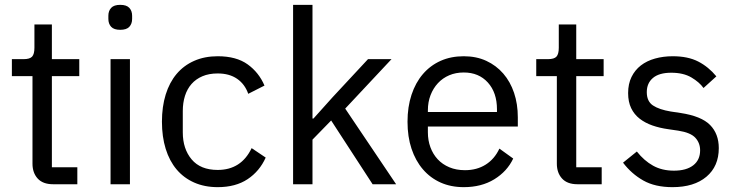

<svg xmlns="http://www.w3.org/2000/svg" viewBox="-20 -760 3041 792"><path d="M199 0Q157 0 135.5 -23.5Q114 -47 114 -85V-446H29V-516H77Q103 -516 112.5 -526.5Q122 -537 122 -563V-659H194V-516H307V-446H194V-70H299V0Z M476 -637Q450 -637 438.5 -649.5Q427 -662 427 -682V-695Q427 -715 438.5 -727.5Q450 -740 476 -740Q502 -740 513.5 -727.5Q525 -715 525 -695V-682Q525 -662 513.5 -649.5Q502 -637 476 -637ZM436 -516H516V0H436Z M878 12Q824 12 781 -7Q738 -26 708.5 -61Q679 -96 663.5 -146Q648 -196 648 -258Q648 -320 663.5 -370Q679 -420 708.5 -455Q738 -490 781 -509Q824 -528 878 -528Q955 -528 1001.5 -494.5Q1048 -461 1071 -407L1004 -373Q990 -413 958 -435Q926 -457 878 -457Q842 -457 815 -445.5Q788 -434 770 -413.5Q752 -393 743 -364.5Q734 -336 734 -302V-214Q734 -146 770.5 -102.5Q807 -59 878 -59Q975 -59 1018 -149L1076 -110Q1051 -54 1001.5 -21Q952 12 878 12Z M1189 -740H1269V-271H1273L1352 -359L1498 -516H1595L1404 -312L1614 0H1517L1346 -263L1269 -184V0H1189Z M1893 12Q1840 12 1797.5 -7Q1755 -26 1724.5 -61.5Q1694 -97 1677.5 -146.5Q1661 -196 1661 -258Q1661 -319 1677.5 -369Q1694 -419 1724.5 -454.5Q1755 -490 1797.5 -509Q1840 -528 1893 -528Q1945 -528 1986 -509Q2027 -490 2056 -456.5Q2085 -423 2100.5 -377Q2116 -331 2116 -276V-238H1745V-214Q1745 -181 1755.5 -152.5Q1766 -124 1785.5 -103Q1805 -82 1833.5 -70Q1862 -58 1898 -58Q1947 -58 1983.5 -81Q2020 -104 2040 -147L2097 -106Q2072 -53 2019 -20.5Q1966 12 1893 12ZM1893 -461Q1860 -461 1833 -449.5Q1806 -438 1786.5 -417Q1767 -396 1756 -367.5Q1745 -339 1745 -305V-298H2030V-309Q2030 -378 1992.5 -419.5Q1955 -461 1893 -461Z M2362 0Q2320 0 2298.5 -23.5Q2277 -47 2277 -85V-446H2192V-516H2240Q2266 -516 2275.5 -526.5Q2285 -537 2285 -563V-659H2357V-516H2470V-446H2357V-70H2462V0Z M2754 12Q2682 12 2633.5 -15.5Q2585 -43 2550 -89L2607 -135Q2637 -97 2674 -76.5Q2711 -56 2760 -56Q2811 -56 2839.5 -78Q2868 -100 2868 -140Q2868 -170 2848.5 -191.5Q2829 -213 2778 -221L2737 -227Q2701 -232 2671 -242.5Q2641 -253 2618.5 -270.5Q2596 -288 2583.5 -314Q2571 -340 2571 -376Q2571 -414 2585 -442.5Q2599 -471 2623.5 -490Q2648 -509 2682 -518.5Q2716 -528 2755 -528Q2818 -528 2860.5 -506Q2903 -484 2935 -445L2882 -397Q2865 -421 2832 -440.5Q2799 -460 2749 -460Q2699 -460 2673.5 -438.5Q2648 -417 2648 -380Q2648 -342 2673.5 -325Q2699 -308 2747 -300L2787 -294Q2873 -281 2909 -244.5Q2945 -208 2945 -149Q2945 -74 2894 -31Q2843 12 2754 12Z"/></svg>

Font: IBM Plex Sans
Style: Regular
Weight: 400
Designer: Mike Abbink, Paul van der Laan, Pieter van Rosmalen
Foundry: Bold Monday
Version: Version 3.005